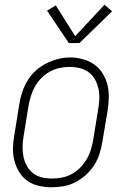

<svg xmlns="http://www.w3.org/2000/svg" viewBox="-20 -784 540 812"><path d="M198 8Q171 8 144 2Q117 -4 95.5 -19.5Q74 -35 60.5 -57.5Q47 -80 40.5 -106Q34 -132 35 -160Q36 -188 41 -215L62 -345Q66 -371 74.5 -396Q83 -421 97 -444Q111 -467 131.5 -485.5Q152 -504 176 -516Q200 -528 225.5 -534.5Q251 -541 277 -541Q304 -541 331 -533.5Q358 -526 379 -511Q400 -496 414 -473.5Q428 -451 434.5 -425Q441 -399 440 -370.5Q439 -342 435 -315L413 -185Q409 -159 401 -134Q393 -109 378.5 -86Q364 -63 343.5 -44.5Q323 -26 299 -13.5Q275 -1 249 3.5Q223 8 198 8ZM199 -29Q220 -29 241.5 -33Q263 -37 282.5 -47.5Q302 -58 318 -74Q334 -90 345.5 -109Q357 -128 363.5 -149Q370 -170 374 -191L395 -321Q399 -343 400 -365Q401 -387 396.5 -408Q392 -429 382 -447.5Q372 -466 355 -478.5Q338 -491 317 -496Q296 -501 274 -501Q253 -501 232 -496.5Q211 -492 191.5 -481.5Q172 -471 156 -455Q140 -439 129 -420Q118 -401 111.5 -380.5Q105 -360 101 -339L80 -209Q76 -187 75.5 -165Q75 -143 79 -122.5Q83 -102 93 -83.5Q103 -65 119 -52Q135 -39 156 -34Q177 -29 199 -29ZM271 -602 179 -739 216 -761 298 -631 422 -764 454 -736 316 -602Z"/></svg>

Font: Iosevka Curly XLtObl
Style: Regular
Weight: 200
Italic angle: -9°
Monospace: yes
Designer: Belleve Invis
Foundry: Belleve Invis
Version: Version 11.1.0; ttfautohint (v1.8.3)